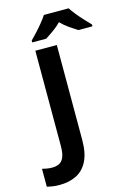

<svg xmlns="http://www.w3.org/2000/svg" viewBox="-237 -1014 907 1305"><g transform="rotate(-15 217.0 -362.0)"><path d="M15 210Q-14 210 -36 206.5Q-58 203 -74 199V73Q-58 77 -40.5 80Q-23 83 -3 83Q23 83 44.5 73Q66 63 78 35Q90 7 90 -45V-714H241V-46Q241 46 212.5 102.5Q184 159 133 184.5Q82 210 15 210ZM383 -934Q397 -912 419.5 -884.5Q442 -857 466 -831Q490 -805 508 -787V-774H409Q383 -790 352 -811.5Q321 -833 295 -860Q269 -833 239 -812Q209 -791 183 -774H84V-787Q103 -806 126.5 -831.5Q150 -857 172.5 -884.5Q195 -912 209 -934Z"/></g></svg>

Font: Noto Sans IKEA
Style: Bold
Weight: 600
Designer: Monotype Design Team
Foundry: Monotype Imaging Inc.
Version: Version 2.001